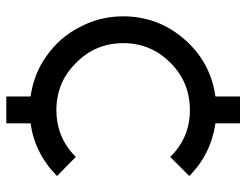

<svg xmlns="http://www.w3.org/2000/svg" viewBox="-104 -594 763 594"><g transform="rotate(90 277.0 -296.5)"><path d="M320 -90C263 -90 214 -110 174 -151C133 -191 113 -240 113 -297C113 -354 133 -402 174 -443C214 -483 263 -503 320 -503C377 -503 425 -483 465 -442L524 -501C479 -546 424 -573 361 -582V-658H278V-582C207 -572 148 -540 101 -486C54 -432 30 -369 30 -296C30 -249 41 -204 63 -163C84 -121 114 -87 152 -60C189 -33 231 -17 278 -10V65H361V-10C424 -19 479 -47 524 -92L465 -150C425 -110 377 -90 320 -90Z"/></g></svg>

Font: Kunika
Style: Regular
Weight: 400
Designer: Leo Kuroshita
Foundry: kurogedelic
Version: Version 1.000;PS 001.000;hotconv 1.0.88;makeotf.lib2.5.64775